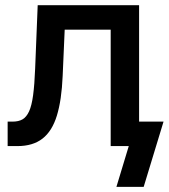

<svg xmlns="http://www.w3.org/2000/svg" viewBox="-20 -560 647 736"><path d="M9.3 0V-93.8H28.3Q51.3 -93.8 66.4 -102.5Q81.5 -111.3 91.6 -133.3Q101.6 -155.3 106.9 -195.1Q112.3 -234.9 114.7 -296.9L124.5 -540H513.2V0H404.3V-446.3H228L220.2 -268.6Q216.3 -176.3 198 -116.7Q179.7 -57.1 142.8 -28.6Q106 0 46.9 0ZM426.3 156.2 473.6 0H439V-93.8H606.9L530.8 156.2Z"/></svg>

Font: V-Inter
Style: Medium-500
Weight: 500
Designer: Rasmus Andersson
Foundry: rsms
Version: Version 4.000;git-4146feb